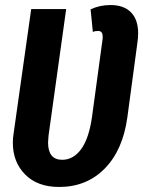

<svg xmlns="http://www.w3.org/2000/svg" viewBox="-20 -728 569 763"><path d="M529 -595Q529 -578 526 -558L486 -261Q468 -131 396 -58Q324 15 215 15Q129 15 80 -34.5Q31 -84 31 -161Q31 -179 34 -197L104 -692H243L173 -190Q171 -170 171 -162Q171 -93 227 -93Q272 -93 303 -136Q334 -179 346 -266L388 -575V-583Q388 -605 370 -605Q357 -605 349 -601L340 -691Q377 -708 419 -708Q472 -708 500.5 -679Q529 -650 529 -595Z"/></svg>

Font: Fira Sans Compressed SemiBold
Style: Italic
Weight: 600
Width: 1
Italic angle: -8°
Designer: bBox Type GmbH & Carrois Corporate GbR & Edenspiekermann AG
Foundry: bBox Type GmbH & Carrois Corporate GbR & Edenspiekermann AG
Version: Version 4.301